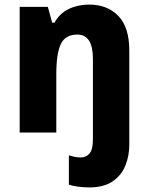

<svg xmlns="http://www.w3.org/2000/svg" viewBox="-20 -579 650 839"><path d="M370 240Q348 240 323.5 237Q299 234 281 228V100Q295 104 307 106.5Q319 109 333 109Q356 109 371 92Q386 75 386 30V-322Q386 -428 318 -428Q266 -428 246 -387Q226 -346 226 -253V0H66V-549H189L208 -480H218Q241 -521 281 -540Q321 -559 369 -559Q449 -559 497 -509.5Q545 -460 545 -358V53Q545 103 527.5 145.5Q510 188 471.5 214Q433 240 370 240Z"/></svg>

Font: Noto Sans Tamil SemiCondensed ExtraBold
Style: Regular
Weight: 800
Width: 4
Designer: Jelle Bosma - Monotype Design Team
Foundry: Monotype Imaging Inc.
Version: Version 2.004; ttfautohint (v1.8.4.7-5d5b)